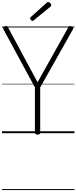

<svg xmlns="http://www.w3.org/2000/svg" viewBox="-20 -1362 781 1963"><path d="M364 14Q337 14 337 -5V-468L15 -1063Q10 -1072 13 -1079Q16 -1086 28 -1092Q42 -1098 49 -1096Q56 -1094 62 -1082L364 -521L677 -1080Q685 -1094 692.5 -1096Q700 -1098 712 -1092Q725 -1086 728 -1079Q731 -1072 726 -1063L391 -468V-5Q391 14 364 14ZM313 -1148Q306 -1148 297 -1157Q288 -1166 288 -1173Q288 -1176 288.5 -1179Q289 -1182 293 -1186L456 -1333Q461 -1337 464 -1339.5Q467 -1342 471 -1342Q478 -1342 486 -1336.5Q494 -1331 499 -1323.5Q504 -1316 504 -1309Q504 -1305 503 -1302Q502 -1299 496 -1294L327 -1156Q322 -1153 319 -1150.5Q316 -1148 313 -1148ZM0 571H741V581H0ZM0 -20H741V0H0ZM0 -505H741V-500H0ZM0 -1091H741V-1081H0Z"/></svg>

Font: Playwrite PT Guides
Style: Regular
Weight: 400
Designer: Veronika Burian, José Scaglione
Foundry: TypeTogether
Version: Version 1.003